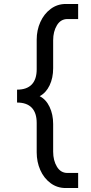

<svg xmlns="http://www.w3.org/2000/svg" viewBox="-20 -832 458 968"><path d="M180 -347Q212 -331 230 -293Q248 -255 248 -207V-67Q248 -23 267 8.5Q286 40 320 40H374V116H311Q268 116 234.5 91Q201 66 183 25Q165 -16 165 -64V-212Q165 -263 140 -289Q115 -315 66 -315V-380Q115 -380 140 -406Q165 -432 165 -483V-632Q165 -680 183.5 -721Q202 -762 235.5 -787Q269 -812 312 -812H374V-736H320Q286 -736 267 -704.5Q248 -673 248 -629V-488Q248 -439 230 -401.5Q212 -364 180 -347Z"/></svg>

Font: Amiko
Style: Regular
Weight: 400
Designer: Pablo Impallari, Rodrigo Fuenzalida, Andres Torresi
Foundry: Impallari Type
Version: Version 1.001; ttfautohint (v1.3)